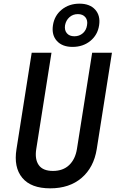

<svg xmlns="http://www.w3.org/2000/svg" viewBox="-20 -1018 640 1048"><path d="M254 10Q149 10 101.5 -47.5Q54 -105 70 -204L153 -730H261L178 -205Q169 -149 191.5 -117Q214 -85 269 -85Q324 -85 357.5 -117Q391 -149 400 -205L483 -730H591L508 -204Q492 -104 425.5 -47Q359 10 254 10ZM376 -762Q320 -762 290.5 -794.5Q261 -827 269 -880Q277 -933 317 -965.5Q357 -998 414 -998Q470 -998 499.5 -965.5Q529 -933 521 -880Q513 -827 473 -794.5Q433 -762 376 -762ZM386 -820Q413 -820 432 -836.5Q451 -853 455 -880Q460 -907 446 -924Q432 -941 405 -941Q378 -941 359 -924Q340 -907 335 -880Q331 -853 345 -836.5Q359 -820 386 -820Z"/></svg>

Font: JetBrains Mono NL SemiBold
Style: Italic
Weight: 600
Italic angle: -9°
Monospace: yes
Designer: Philipp Nurullin, Konstantin Bulenkov
Foundry: JetBrains
Version: Version 2.305; ttfautohint (v1.8.4.7-5d5b)